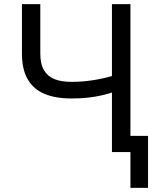

<svg xmlns="http://www.w3.org/2000/svg" viewBox="-20 -727 728 918"><path d="M172.7 -707.2V-471Q172.7 -420.6 190.6 -390.9Q208.6 -361.2 241 -348.4Q273.5 -335.6 321.8 -335.6Q375.3 -335.6 426.5 -343.8Q477.6 -351.9 526.9 -366.7V-288Q493.4 -277.3 463.9 -270.5Q434.4 -263.8 399.5 -260Q364.6 -256.2 321.8 -256.2Q245.5 -256.2 193.2 -278Q140.9 -299.7 112.9 -347.2Q84.9 -394.7 84.9 -471V-707.2ZM603.6 -707.2V0H515.2V-707.2ZM687.8 171.3H603.6V-77.3H687.8Z"/></svg>

Font: Pretendard Variable
Style: Regular
Weight: 400
Designer: Base glyphs from Inter by Rasmus Andersson; Hangul glyphs from Noto Sans CJK(Source Han Sans) by Jang Soo-young and Kang
Foundry: Kil Hyung-jin
Version: Version 1.100;FEAKit 1.0